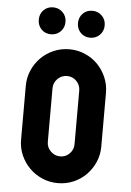

<svg xmlns="http://www.w3.org/2000/svg" viewBox="-59 -923 658 966"><g transform="rotate(5 270.0 -439.5)"><path d="M270 -676Q312 -676 349 -660Q386 -644 413 -616.5Q440 -589 456 -552Q472 -515 472 -473V-202Q472 -160 456 -123.5Q440 -87 413 -59.5Q386 -32 349 -16Q312 0 270 0Q228 0 191 -16Q154 -32 126.5 -59.5Q99 -87 83 -123.5Q67 -160 67 -202V-473Q67 -515 83 -552Q99 -589 126.5 -616.5Q154 -644 191 -660Q228 -676 270 -676ZM337 -473Q337 -501 317.5 -521Q298 -541 270 -541Q242 -541 222 -521Q202 -501 202 -473V-202Q202 -175 222 -155Q242 -135 270 -135Q298 -135 317.5 -155Q337 -175 337 -202ZM301 -811Q301 -840 320 -859.5Q339 -879 368 -879Q397 -879 416.5 -859.5Q436 -840 436 -811Q436 -782 416.5 -762.5Q397 -743 368 -743Q339 -743 320 -762.5Q301 -782 301 -811ZM103 -811Q103 -840 122 -859.5Q141 -879 170 -879Q199 -879 218.5 -859.5Q238 -840 238 -811Q238 -782 218.5 -762.5Q199 -743 170 -743Q141 -743 122 -762.5Q103 -782 103 -811Z"/></g></svg>

Font: Transit CAT
Style: Regular
Weight: 400
Designer: Peter Wiegel
Foundry: Peter Wiegel
Version: 1.000